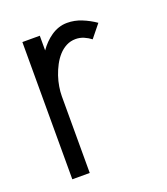

<svg xmlns="http://www.w3.org/2000/svg" viewBox="-100 -570 558 642"><g transform="rotate(-20 179.0 -249.0)"><path d="M272.9 -416.5Q261.7 -425.3 247.8 -431.2Q233.9 -437 219.2 -437Q201.2 -437 186 -429.2Q170.9 -421.4 158.9 -408.2Q147 -395 137.9 -377.9Q128.9 -360.8 122.8 -342.8Q116.7 -324.7 113.8 -306.6Q110.8 -288.6 110.8 -273.4V0H48.8V-488.3H110.8V-436Q119.6 -448.7 130.4 -459.7Q141.1 -470.7 153.6 -479.2Q166 -487.8 180.4 -492.7Q194.8 -497.6 210.9 -497.6Q237.3 -497.6 262.2 -487.5Q287.1 -477.5 309.6 -461.9Z"/></g></svg>

Font: SengPathom
Style: Regular
Weight: 400
Designer: John M. Durdin
Foundry: Lao Script for Windows
Version: Version 1.300